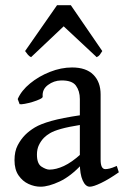

<svg xmlns="http://www.w3.org/2000/svg" viewBox="-20 -702 482 736"><path d="M435.5 -41.5Q397 -14.6 367.4 -0.5Q337.9 13.7 324.2 13.7Q307.6 13.7 296.9 -10.5Q286.1 -34.7 286.1 -75.7V-322.3Q286.1 -353 271 -373.8Q255.9 -394.5 213.9 -393.6Q186.5 -393.1 163.8 -376.2Q141.1 -359.4 143.6 -331.5Q144 -327.1 132.8 -321.8Q121.6 -316.4 105.5 -311.5Q89.4 -306.6 75 -304Q60.5 -301.3 55.2 -302.7L47.9 -322.3Q62 -355 95.5 -382.3Q128.9 -409.7 171.6 -426.5Q214.4 -443.4 256.3 -443.4Q310.1 -443.4 337.9 -415.5Q365.7 -387.7 365.7 -339.8V-89.8Q365.7 -53.7 383.8 -53.7Q390.6 -53.7 400.1 -55.9Q409.7 -58.1 427.7 -65.9ZM290.5 -223.6Q241.7 -215.8 214.1 -208Q186.5 -200.2 172.4 -191.9Q158.2 -183.6 148.4 -173.8Q136.7 -161.6 129.2 -146Q121.6 -130.4 121.6 -109.4Q121.6 -74.2 139.4 -63Q157.2 -51.8 169.4 -51.8Q194.8 -51.8 224.9 -65.7Q254.9 -79.6 290.5 -111.8L294.4 -72.8Q251.5 -26.4 208.7 -6.3Q166 13.7 135.3 13.7Q112.3 13.7 89.4 3.2Q66.4 -7.3 51 -29.8Q35.6 -52.2 35.6 -87.9Q35.6 -122.1 47.9 -145.3Q60.1 -168.5 76.7 -185.1Q91.8 -200.2 113.5 -213.4Q135.3 -226.6 176.5 -238.3Q217.8 -250 290.5 -260.7ZM372.1 -506.3Q366.7 -497.6 362.5 -491.9Q358.4 -486.3 350.6 -482.9L224.1 -601.1L99.1 -482.9Q91.8 -486.3 87.2 -491.9Q82.5 -497.6 76.2 -506.3L198.7 -682.1H251.5Z"/></svg>

Font: Namdhinggo
Style: Regular
Weight: 400
Designer: Victor Gaultney
Foundry: SIL International
Version: Version 3.001